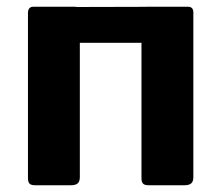

<svg xmlns="http://www.w3.org/2000/svg" viewBox="-20 -550 657 570"><path d="M217 -513V-24Q217 -11 210.5 -5.5Q204 0 190 0H85Q72 0 67.5 -5Q63 -10 63 -21V-511Q63 -530 79 -530H202Q217 -530 217 -513ZM554 -513V-24Q554 -11 547.5 -5.5Q541 0 527 0H421Q409 0 404.5 -5Q400 -10 400 -21V-511Q400 -530 416 -530H538Q554 -530 554 -513ZM127 -423Q108 -423 108 -440V-514Q108 -529 126 -529L497 -530Q514 -530 514 -515V-440Q514 -423 495 -423Z"/></svg>

Font: Libre Franklin
Style: Bold
Weight: 700
Designer: Pablo Impallari, Rodrigo Fuenzalida, Nhung Nguyen
Foundry: Impallari Type
Version: Version 3.000